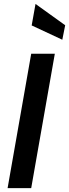

<svg xmlns="http://www.w3.org/2000/svg" viewBox="-20 -980 360 1000"><path d="M19.5 0 142.5 -700H265.5L142.5 0ZM304.5 -773 145 -847.5 165 -959.5 319.5 -848.5Z"/></svg>

Font: Cabin Condensed
Style: Bold Italic
Weight: 700
Width: 3
Italic angle: -10°
Designer: Pablo Impallari
Foundry: Pablo Impallari. http://www.impallari.com Igino Marini. http://www.ikern.com
Version: Version 3.001; ttfautohint (v1.8.3)